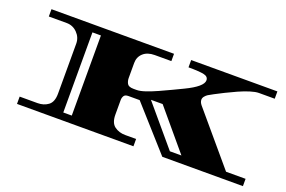

<svg xmlns="http://www.w3.org/2000/svg" viewBox="-78 -811 1582 1063"><g transform="rotate(20 713.0 -279.0)"><path d="M73 0V-43H178Q215 -43 241 -62.5Q267 -82 267 -131V-426Q267 -462 241 -488.5Q215 -515 178 -515H73V-558H795V-515H697Q654 -515 629.5 -492.5Q605 -470 605 -435V-346Q605 -329 613 -314Q621 -299 651 -299H669Q689 -299 720 -309.5Q751 -320 786.5 -336Q822 -352 855.5 -368Q889 -384 914 -396Q1014 -444 1014 -481Q1014 -503 987.5 -509Q961 -515 896 -515V-558H1404V-515H1311Q1291 -515 1260.5 -505.5Q1230 -496 1196.5 -481Q1163 -466 1132 -450.5Q1101 -435 1078.5 -423Q1056 -411 1048 -406Q1040 -401 1032 -391.5Q1024 -382 1024 -371Q1024 -357 1036 -342L1289 -43H1404V0H929L704 -252H638Q618 -252 611.5 -241Q605 -230 605 -217V-131Q605 -82 631.5 -62.5Q658 -43 695 -43H759V0ZM330 -43H380V-515H330ZM958 -43H1026L831 -275H762Z"/></g></svg>

Font: Diplomata SC
Style: Regular
Weight: 400
Designer: Eduardo Rodriguez Tunni
Foundry: Eduardo Rodriguez Tunni
Version: Version 1.002; ttfautohint (v1.8.4.7-5d5b);gftools[0.9.23]